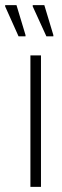

<svg xmlns="http://www.w3.org/2000/svg" viewBox="-58 -725 239 745"><path d="M60 0V-510H101V0ZM149 -584H122L69 -700V-705H114L149 -589ZM41 -584H14L-38 -700V-705H6L41 -589Z"/></svg>

Font: Saira ExtraCondensed ExtraLight
Style: Regular
Weight: 250
Width: 2
Designer: Hector Gatti with collaboration of the Omnibus-Type team
Foundry: Omnibus-Type
Version: Version 1.101